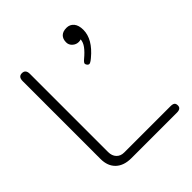

<svg xmlns="http://www.w3.org/2000/svg" viewBox="-191 -852 991 991"><g transform="rotate(-45 304.0 -356.5)"><path d="M91 -110V-678Q91 -710 117 -710Q144 -710 144 -678V-107Q144 -80 159.5 -63.5Q175 -47 201 -47H539Q555 -47 562 -41.5Q569 -36 569 -23Q569 0 539 0H207Q152 0 121.5 -29Q91 -58 91 -110ZM381 -515Q381 -522 395 -534Q424 -558 439 -578.5Q454 -599 455 -619Q448 -616 439 -616Q420 -616 405.5 -629Q391 -642 391 -661Q391 -686 405 -699.5Q419 -713 445 -713Q470 -713 485 -695Q500 -677 500 -644Q500 -576 424 -513Q405 -497 397 -497Q391 -497 386 -503Q381 -510 381 -515Z"/></g></svg>

Font: Kodchasan ExtraLight
Style: Regular
Weight: 275
Version: Version 1.000; ttfautohint (v1.6)